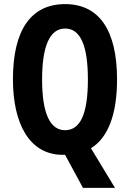

<svg xmlns="http://www.w3.org/2000/svg" viewBox="-20 -745 633 935"><path d="M550 -358C550 -599 462 -725 297 -725C131 -725 43 -599 43 -359C43 -146 121 9 286 9C289 9 295 9 297 9L384 170H540L423 -23C506 -74 550 -188 550 -358ZM185 -358C185 -522 223 -606 297 -606C371 -606 408 -525 408 -358C408 -190 371 -111 297 -111C223 -111 185 -194 185 -358Z"/></svg>

Font: Noto Sans Myanmar UI ExtraCondensed
Style: Bold
Weight: 700
Width: 2
Designer: Monotype Design Team
Foundry: Monotype Imaging Inc.
Version: Version 2.103